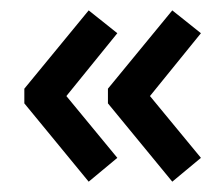

<svg xmlns="http://www.w3.org/2000/svg" viewBox="-20 -417 432 370"><path d="M107.9 -231.9 206.1 -112.8 150.9 -66.9 26.9 -217.8V-246.1L150.9 -397L206.1 -353ZM269 -231.9 367.2 -112.8 312 -66.9 188 -217.8V-246.1L312 -397L367.2 -353Z"/></svg>

Font: Rawengulk
Style: Bold
Weight: 700
Version: Version 0.92